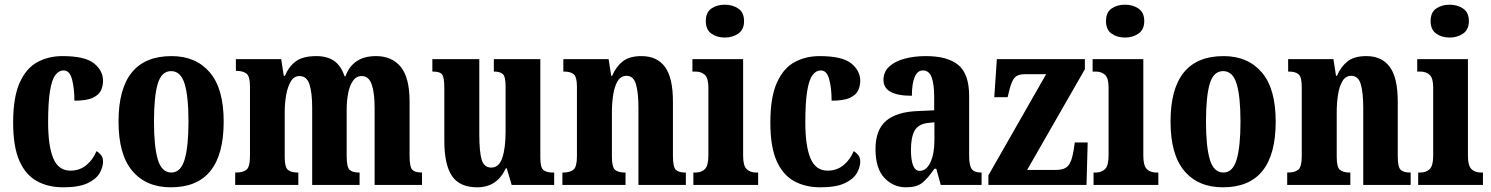

<svg xmlns="http://www.w3.org/2000/svg" viewBox="-20 -788 6354 818"><path d="M249 10Q185 10 137 -16.5Q89 -43 62.5 -103Q36 -163 36 -266Q36 -374 64 -436Q92 -498 139.5 -523.5Q187 -549 246 -549Q342 -549 380.5 -518Q419 -487 419 -444Q419 -423 410.5 -403.5Q402 -384 375.5 -371.5Q349 -359 297 -359Q297 -411 287 -449.5Q277 -488 251 -488Q231 -488 216 -468.5Q201 -449 193 -400.5Q185 -352 185 -267Q185 -166 207 -113.5Q229 -61 280 -61Q320 -61 348.5 -85Q377 -109 391 -144Q403 -137 411 -126.5Q419 -116 419 -100Q419 -76 404.5 -50.5Q390 -25 353 -7.5Q316 10 249 10Z M708 10Q603 10 544 -59.5Q485 -129 485 -270Q485 -549 711 -549Q814 -549 873.5 -480Q933 -411 933 -270Q933 10 708 10ZM710 -53Q750 -53 766.5 -108Q783 -163 783 -270Q783 -377 766.5 -431Q750 -485 709 -485Q668 -485 652 -431Q636 -377 636 -270Q636 -163 652.5 -108Q669 -53 710 -53Z M982 0V-53H987Q1015 -53 1030 -65Q1045 -77 1045 -122V-420Q1045 -463 1030 -474.5Q1015 -486 988 -486H985V-536H1178L1189 -465H1194Q1210 -504 1240 -526.5Q1270 -549 1328 -549Q1374 -549 1403.5 -528.5Q1433 -508 1448 -463H1452Q1466 -504 1498.5 -526.5Q1531 -549 1582 -549Q1650 -549 1687.5 -503Q1725 -457 1725 -355V-124Q1725 -77 1736.5 -65Q1748 -53 1776 -53H1778V0H1576V-329Q1576 -393 1563.5 -428.5Q1551 -464 1521 -464Q1498 -464 1484 -444Q1470 -424 1463.5 -392Q1457 -360 1457 -321V-124Q1457 -77 1469 -65Q1481 -53 1508 -53H1512V0H1310V-329Q1310 -393 1298.5 -428.5Q1287 -464 1256 -464Q1233 -464 1219.5 -442Q1206 -420 1199.5 -385Q1193 -350 1193 -309V-119Q1193 -76 1206.5 -64.5Q1220 -53 1248 -53H1251V0Z M2013 10Q1938 10 1905.5 -38.5Q1873 -87 1873 -188V-413Q1873 -456 1864.5 -469.5Q1856 -483 1825 -483H1822V-536H2022V-216Q2022 -142 2032 -108Q2042 -74 2073 -74Q2106 -74 2120 -115.5Q2134 -157 2134 -227V-419Q2134 -463 2121.5 -473Q2109 -483 2087 -483H2084V-536H2282V-116Q2282 -73 2296 -63Q2310 -53 2332 -53H2341V0H2160L2139 -71H2135Q2098 10 2013 10Z M2376 0V-53H2380Q2408 -53 2423 -65Q2438 -77 2438 -122V-418Q2438 -460 2424.5 -471.5Q2411 -483 2384 -483H2380V-536H2573L2584 -465H2588Q2604 -503 2632.5 -526Q2661 -549 2713 -549Q2779 -549 2813 -503Q2847 -457 2847 -355V-124Q2847 -77 2859 -65Q2871 -53 2898 -53H2902V0H2700V-329Q2700 -393 2689.5 -429Q2679 -465 2649 -465Q2625 -465 2611.5 -442.5Q2598 -420 2592.5 -384.5Q2587 -349 2587 -309V-119Q2587 -76 2600.5 -64.5Q2614 -53 2641 -53H2645V0Z M3068 -628Q3034 -628 3010.5 -645Q2987 -662 2987 -698Q2987 -735 3010.5 -751.5Q3034 -768 3068 -768Q3101 -768 3125.5 -751.5Q3150 -735 3150 -698Q3150 -662 3125.5 -645Q3101 -628 3068 -628ZM2934 0V-53H2944Q2968 -53 2983 -67.5Q2998 -82 2998 -125V-415Q2998 -455 2983 -469Q2968 -483 2944 -483H2930V-536H3146V-125Q3146 -82 3161 -67.5Q3176 -53 3201 -53H3210V0Z M3475 10Q3411 10 3363 -16.5Q3315 -43 3288.5 -103Q3262 -163 3262 -266Q3262 -374 3290 -436Q3318 -498 3365.5 -523.5Q3413 -549 3472 -549Q3568 -549 3606.5 -518Q3645 -487 3645 -444Q3645 -423 3636.5 -403.5Q3628 -384 3601.5 -371.5Q3575 -359 3523 -359Q3523 -411 3513 -449.5Q3503 -488 3477 -488Q3457 -488 3442 -468.5Q3427 -449 3419 -400.5Q3411 -352 3411 -267Q3411 -166 3433 -113.5Q3455 -61 3506 -61Q3546 -61 3574.5 -85Q3603 -109 3617 -144Q3629 -137 3637 -126.5Q3645 -116 3645 -100Q3645 -76 3630.5 -50.5Q3616 -25 3579 -7.5Q3542 10 3475 10Z M3840 10Q3786 10 3748 -30Q3710 -70 3710 -153Q3710 -235 3755.5 -273.5Q3801 -312 3893 -315L3960 -318V-374Q3960 -430 3949 -459Q3938 -488 3912 -488Q3889 -488 3877 -460Q3865 -432 3865 -380Q3744 -380 3744 -447Q3744 -482 3768.5 -504.5Q3793 -527 3834 -538Q3875 -549 3925 -549Q4017 -549 4063 -511Q4109 -473 4109 -378V-124Q4109 -83 4120 -68Q4131 -53 4159 -53H4162V0H3988L3969 -69H3961Q3933 -28 3909 -9Q3885 10 3840 10ZM3898 -60Q3927 -60 3944 -96.5Q3961 -133 3961 -191V-267L3932 -264Q3892 -259 3876.5 -231Q3861 -203 3861 -149Q3861 -107 3870 -83.5Q3879 -60 3898 -60Z M4191 0V-41L4437 -472H4346Q4317 -472 4303.5 -458Q4290 -444 4280 -403L4273 -374H4216L4227 -536H4602V-493L4356 -64H4479Q4514 -64 4530 -81Q4546 -98 4554 -147L4559 -181H4614L4609 0Z M4773 -628Q4739 -628 4715.5 -645Q4692 -662 4692 -698Q4692 -735 4715.5 -751.5Q4739 -768 4773 -768Q4806 -768 4830.5 -751.5Q4855 -735 4855 -698Q4855 -662 4830.5 -645Q4806 -628 4773 -628ZM4639 0V-53H4649Q4673 -53 4688 -67.5Q4703 -82 4703 -125V-415Q4703 -455 4688 -469Q4673 -483 4649 -483H4635V-536H4851V-125Q4851 -82 4866 -67.5Q4881 -53 4906 -53H4915V0Z M5190 10Q5085 10 5026 -59.5Q4967 -129 4967 -270Q4967 -549 5193 -549Q5296 -549 5355.5 -480Q5415 -411 5415 -270Q5415 10 5190 10ZM5192 -53Q5232 -53 5248.5 -108Q5265 -163 5265 -270Q5265 -377 5248.5 -431Q5232 -485 5191 -485Q5150 -485 5134 -431Q5118 -377 5118 -270Q5118 -163 5134.5 -108Q5151 -53 5192 -53Z M5464 0V-53H5468Q5496 -53 5511 -65Q5526 -77 5526 -122V-418Q5526 -460 5512.5 -471.5Q5499 -483 5472 -483H5468V-536H5661L5672 -465H5676Q5692 -503 5720.5 -526Q5749 -549 5801 -549Q5867 -549 5901 -503Q5935 -457 5935 -355V-124Q5935 -77 5947 -65Q5959 -53 5986 -53H5990V0H5788V-329Q5788 -393 5777.5 -429Q5767 -465 5737 -465Q5713 -465 5699.5 -442.5Q5686 -420 5680.5 -384.5Q5675 -349 5675 -309V-119Q5675 -76 5688.5 -64.5Q5702 -53 5729 -53H5733V0Z M6156 -628Q6122 -628 6098.5 -645Q6075 -662 6075 -698Q6075 -735 6098.5 -751.5Q6122 -768 6156 -768Q6189 -768 6213.5 -751.5Q6238 -735 6238 -698Q6238 -662 6213.5 -645Q6189 -628 6156 -628ZM6022 0V-53H6032Q6056 -53 6071 -67.5Q6086 -82 6086 -125V-415Q6086 -455 6071 -469Q6056 -483 6032 -483H6018V-536H6234V-125Q6234 -82 6249 -67.5Q6264 -53 6289 -53H6298V0Z"/></svg>

Font: Noto Serif Myanmar ExtraCondensed ExtraBold
Style: Regular
Weight: 800
Width: 2
Designer: Ben Mitchell and the Monotype Design Team
Foundry: Monotype Imaging Inc.
Version: Version 2.106; ttfautohint (v1.8.4.7-5d5b)